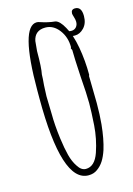

<svg xmlns="http://www.w3.org/2000/svg" viewBox="-109 -735 564 812"><g transform="rotate(-15 173.0 -329.5)"><path d="M59 -349V-384Q59 -663 131 -663Q136 -663 145 -660Q177 -649 208 -646Q227 -642 246 -607Q267 -571 277.5 -512Q288 -453 288 -391L286 -386Q286 -353 287 -327L288 -267Q288 -216 284 -175Q278 -113 264 -68Q255 -41 243.5 -23Q232 -5 215 7Q199 19 176 19Q59 19 59 -349ZM230 -65Q249 -121 253 -179Q257 -239 257 -275Q257 -315 251 -393Q246 -480 246 -511L242 -519L244 -524Q244 -568 219.5 -600Q195 -632 160 -632Q114 -632 105 -588Q103 -573 101 -545Q101 -471 95 -444Q95 -429 92 -397L90 -350Q90 -328 91 -311L92 -271Q92 -224 100 -163Q106 -118 114 -87Q122 -56 137 -34Q152 -10 172 -10Q211 -10 230 -65ZM241 -575V-596Q251 -590 264 -590Q277 -590 285 -599Q293 -608 293 -622Q293 -631 289 -643.5Q285 -656 285 -660Q285 -678 303 -678Q331 -678 331 -637Q331 -605 313 -586Q295 -567 273 -567Q251 -567 241 -575Z"/></g></svg>

Font: Amatic SC
Style: Regular
Weight: 400
Designer: Multiple Designers
Foundry: Vernon Adams
Version: Version 2.505